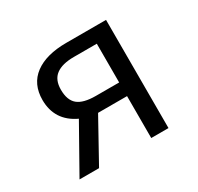

<svg xmlns="http://www.w3.org/2000/svg" viewBox="-121 -685 857 830"><g transform="rotate(-30 307.5 -270.0)"><path d="M497.9 -540V0H411.8V-209.2H267.2L151.3 0H53.8L182.6 -228.7Q134.4 -251.3 110.5 -288.7Q86.7 -326.2 86.7 -376.9Q86.7 -456.4 142.8 -498.2Q199 -540 300 -540ZM411.8 -277.4V-470.8H297.9Q238.5 -470.8 208.2 -447.9Q177.9 -425.1 177.9 -375.9Q177.9 -323.6 205.6 -300.5Q233.3 -277.4 295.4 -277.4Z"/></g></svg>

Font: Fira Code
Style: Regular
Weight: 400
Designer: Carrois Corporate, Edenspiekermann AG, Nikita Prokopov
Foundry: Carrois Corporate, Edenspiekermann AG, Nikita Prokopov
Version: Version 5.002